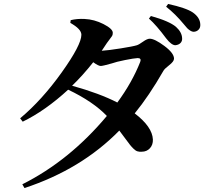

<svg xmlns="http://www.w3.org/2000/svg" viewBox="-20 -871 1040 972"><path d="M690 -558Q697 -577 677 -577Q658 -576 613 -567Q568 -558 546 -550Q500 -537 490 -537Q478 -537 452 -556Q399 -489 345 -437Q485 -398 574 -352Q649 -454 690 -558ZM336 -755 338 -769Q371 -777 408 -775Q457 -773 504 -749Q551 -725 551 -705Q551 -695 547.5 -689Q544 -683 535.5 -672.5Q527 -662 521 -653Q513 -640 495 -614Q528 -616 591 -626Q654 -636 673 -642Q683 -645 704 -660Q725 -675 738 -675Q763 -675 812 -638.5Q861 -602 861 -574Q861 -560 836.5 -541Q812 -522 807 -512Q734 -385 662 -297Q751 -229 754 -165Q755 -138 739 -120.5Q723 -103 698 -103Q685 -102 675.5 -105Q666 -108 655 -119Q644 -130 637.5 -138.5Q631 -147 613.5 -170.5Q596 -194 584 -210Q392 -14 104 81L93 62Q332 -58 521 -284Q451 -357 325 -417Q210 -311 95 -255L82 -272Q193 -365 292.5 -504.5Q392 -644 392 -695Q392 -724 336 -755ZM734 -777 744 -790Q837 -764 871 -735Q901 -708 902 -677Q903 -663 894 -653.5Q885 -644 868 -642Q848 -642 821 -677Q772 -743 734 -777ZM821 -837 831 -851Q922 -831 956 -808Q993 -782 994 -747Q995 -731 985.5 -721Q976 -711 961 -710Q952 -710 943 -716Q934 -722 928 -728Q922 -734 910 -749Q868 -800 821 -837Z"/></svg>

Font: Swei Spring CJKtc
Style: Bold
Weight: 700
Version: Version 1.021